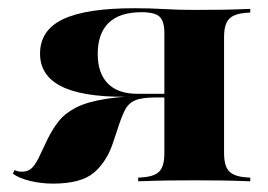

<svg xmlns="http://www.w3.org/2000/svg" viewBox="-20 -441 653 467"><path d="M452.4 -2.4Q415.3 -2.4 386.7 -2Q358.1 -1.6 316.1 0V-8.9L327.4 -9.7Q357.3 -12.1 368.5 -25Q379.8 -37.9 379.8 -68.5V-360.5Q379.8 -389.5 368.1 -400.4Q356.5 -411.3 324.2 -411.3Q271 -411.3 244.4 -385.5Q217.7 -359.7 217.7 -309.7Q217.7 -262.9 242.3 -237.9Q266.9 -212.9 313.7 -212.9H410.5V-205.6H281.5Q177.4 -205.6 127.4 -231.9Q77.4 -258.1 77.4 -310.5Q77.4 -367.7 133.5 -394.4Q189.5 -421 307.3 -421Q345.2 -421 379 -419Q412.9 -416.9 452.4 -416.9Q490.3 -416.9 519.4 -417.3Q548.4 -417.7 588.7 -419.4V-410.5L577.4 -409.7Q548.4 -407.3 536.7 -394.4Q525 -381.5 525 -350.8V-68.5Q525 -37.9 536.7 -25Q548.4 -12.1 577.4 -9.7L588.7 -8.9V0Q548.4 -1.6 519.4 -2Q490.3 -2.4 452.4 -2.4ZM108.9 5.6Q80.6 5.6 53.6 -0.8Q26.6 -7.3 11.3 -18.5L15.3 -27.4Q23.4 -23.4 33.9 -23.4Q45.2 -23.4 54 -29.4Q62.9 -35.5 73.4 -55.6L95.2 -101.6Q107.3 -126.6 123 -146.4Q138.7 -166.1 165.7 -179.8Q192.7 -193.5 239.5 -200.8Q286.3 -208.1 358.9 -208.1H413.7V-204H360.5Q325 -204 308.5 -196.8Q291.9 -189.5 283.5 -172.6Q275 -155.6 265.3 -125L255.6 -96Q240.3 -48.4 208.9 -21.4Q177.4 5.6 108.9 5.6Z"/></svg>

Font: Playfair 144pt SemiExpanded Black
Style: Regular
Weight: 900
Width: 6
Designer: Claus Eggers Sørensen
Foundry: Claus Eggers Sørensen
Version: Version 2.203